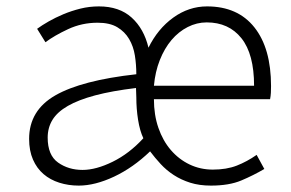

<svg xmlns="http://www.w3.org/2000/svg" viewBox="-20 -567 908 600"><path d="M226 13Q194 13 165.5 4Q137 -5 116 -23Q95 -41 83 -68.5Q71 -96 71 -133Q71 -222 153 -269Q235 -316 406 -335Q406 -365 401.5 -393.5Q397 -422 383.5 -445Q370 -468 346.5 -482Q323 -496 285 -496Q236 -496 193 -476Q150 -456 122 -435L96 -477Q111 -488 132 -500Q153 -512 178 -522.5Q203 -533 231 -540Q259 -547 289 -547Q353 -547 391.5 -512Q430 -477 444 -418Q473 -477 521.5 -512Q570 -547 627 -547Q723 -547 775 -481.5Q827 -416 827 -298Q827 -288 826.5 -277.5Q826 -267 824 -257H461Q461 -208 475 -167.5Q489 -127 514 -98Q539 -69 572.5 -53Q606 -37 645 -37Q688 -37 720 -49.5Q752 -62 782 -83L806 -39Q772 -19 734 -3Q696 13 639 13Q603 13 574.5 4Q546 -5 523 -20Q500 -35 482 -54.5Q464 -74 449 -94Q396 -43 336.5 -15Q277 13 226 13ZM238 -36Q280 -36 332 -61.5Q384 -87 428 -135Q417 -158 411.5 -192.5Q406 -227 406 -263L405 -292Q330 -283 277.5 -269Q225 -255 192 -236Q159 -217 144 -192.5Q129 -168 129 -137Q129 -82 161.5 -59Q194 -36 238 -36ZM774 -299Q774 -398 734.5 -447.5Q695 -497 626 -497Q595 -497 566.5 -482.5Q538 -468 516 -442Q494 -416 479.5 -379.5Q465 -343 461 -299Z"/></svg>

Font: Kinto Sans Light
Style: Regular
Weight: 300
Designer: Authors: Ryoko NISHIZUKA  (kana & ideographs); Paul D. Hunt (Latin, Greek & Cyrillic); Wenlong ZHANG  (bopomofo); Sandol
Foundry: Adobe Systems Incorporated, ookami Inc.
Version: Version 0.001